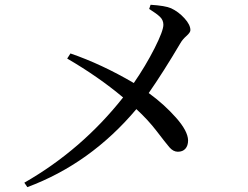

<svg xmlns="http://www.w3.org/2000/svg" viewBox="-20 -768 1040 805"><path d="M605.5 -730.5 611.3 -748Q672.9 -744.1 697.3 -733.4Q728.5 -718.8 753.4 -691.4Q778.3 -664.1 778.3 -641.6Q778.3 -631.8 761.7 -617.2Q745.1 -602.5 736.3 -586.9Q664.1 -464.8 603.5 -377.9Q668 -331.1 717.8 -274.9Q767.6 -218.8 768.6 -179.7Q768.6 -157.2 757.3 -144.5Q746.1 -131.8 725.6 -131.8Q706.1 -131.8 689.9 -150.9Q673.8 -169.9 637.2 -217.8Q600.6 -265.6 551.8 -310.5Q359.4 -82 94.7 16.6L82 -2Q322.3 -139.6 496.1 -359.4Q392.6 -446.3 261.7 -522.5L275.4 -543.9Q406.2 -499 541 -419.9Q590.8 -492.2 627.9 -565.4Q665 -638.7 665 -664.1Q665 -683.6 650.9 -697.3Q636.7 -710.9 605.5 -730.5Z"/></svg>

Font: GenYoMin TW TTF Medium
Style: Regular
Weight: 500
Version: Version 1.300